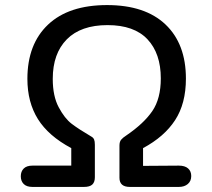

<svg xmlns="http://www.w3.org/2000/svg" viewBox="-20 -747 836 757"><path d="M62 -52Q62 -71 73.5 -82.5Q85 -94 108 -94H261V-163Q171 -211 129.5 -277.5Q88 -344 88 -436Q88 -573 169.5 -650Q251 -727 402 -727Q552 -727 632.5 -650.5Q713 -574 713 -437Q713 -339 670.5 -273.5Q628 -208 544 -163V-93L685 -94Q709 -94 721.5 -83Q734 -72 734 -53Q734 -33 720.5 -21.5Q707 -10 685 -10H492Q451 -10 451 -46V-173Q451 -188 457.5 -196Q464 -204 478 -213Q547 -260 580.5 -309Q614 -358 614 -438Q614 -536 561.5 -592Q509 -648 404 -648Q299 -648 243.5 -592Q188 -536 188 -436Q188 -368 211.5 -324Q235 -280 262.5 -259Q290 -238 341 -208Q348 -204 351 -197Q354 -190 354 -176V-48Q354 -29 344 -19.5Q334 -10 311 -10H108Q85 -10 73.5 -21.5Q62 -33 62 -52Z"/></svg>

Font: Mali Medium
Style: Regular
Weight: 500
Version: Version 1.000; ttfautohint (v1.6)